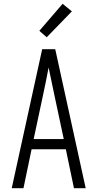

<svg xmlns="http://www.w3.org/2000/svg" viewBox="-20 -995 515 1015"><path d="M42 0 203 -735H272L433 0H371L328 -206H147L104 0ZM317 -260 268 -490Q260 -527 252.5 -564Q245 -601 237 -638Q230 -601 222.5 -564Q215 -527 207 -490L158 -260ZM227 -798 188 -832 311 -975 360 -935Z"/></svg>

Font: Iosevka QP Light
Style: Regular
Weight: 300
Designer: Belleve Invis
Foundry: Belleve Invis
Version: Version 20.0.0; ttfautohint (v1.8.4)